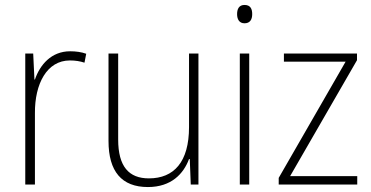

<svg xmlns="http://www.w3.org/2000/svg" viewBox="-20 -745 1498 775"><path d="M263 -538C187 -538 141 -483 121 -424H119L114 -529H82V0H121V-288C120 -406 169 -501 262 -501C284 -501 303 -498 321 -492L328 -528C309 -535 286 -538 263 -538Z M781 -529H743V-232C743 -91 682 -25 581 -25C500 -25 457 -73 457 -182V-529H418V-176C418 -53 471 10 577 10C672 10 721 -44 743 -103H746L750 0H781Z M967 -725C945 -725 937 -709 937 -688C937 -667 946 -651 967 -651C989 -651 998 -666 998 -688C998 -709 991 -725 967 -725ZM986 -529H948V0H986Z M1422 0V-34H1151L1421 -502V-529H1126V-496H1375L1105 -27V0Z"/></svg>

Font: Noto Sans Myanmar UI SemiCondensed ExtraLight
Style: Regular
Weight: 200
Width: 4
Designer: Monotype Design Team
Foundry: Monotype Imaging Inc.
Version: Version 2.103